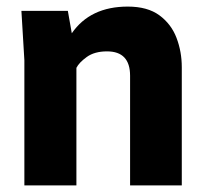

<svg xmlns="http://www.w3.org/2000/svg" viewBox="-20 -563 620 583"><path d="M532 0H375V-333Q375 -407 305 -407Q267 -407 243.5 -390Q220 -373 212 -357V0H54V-380L45 -530H186L198 -462Q254 -543 368 -543Q428 -543 464 -516.5Q500 -490 516 -448Q532 -406 532 -359Z"/></svg>

Font: Tanohe Sans
Style: Bold
Weight: 700
Designer: Village Type and Design LLC & Cristiano Sobral
Foundry: Cooper Hewitt Smithsonian Design Museum
Version: Version 1.00;September 29, 2021;FontCreator 13.0.0.2655 64-b